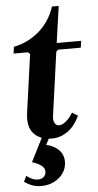

<svg xmlns="http://www.w3.org/2000/svg" viewBox="-61 -707 505 993"><g transform="rotate(-5 191.5 -210.0)"><path d="M189 10Q128 10 95 -25.5Q62 -61 72 -134L114 -435L104 -445H29L34 -480Q105 -493 163.5 -542Q222 -591 248 -670H283L256 -480H383L378 -445H260L250 -435L204 -104Q201 -84 208.5 -69.5Q216 -55 232 -55Q248 -55 268 -71.5Q288 -88 303 -114L333 -96Q306 -40 268.5 -15Q231 10 189 10ZM39 191Q57 204 70.5 209.5Q84 215 97 215Q117 215 128.5 204.5Q140 194 140 177Q140 160 124.5 147Q109 134 75 123L137 0H177L156 40Q196 49 220.5 73.5Q245 98 245 135Q245 168 227 194Q209 220 179 235Q149 250 112 250Q66 250 25 220Z"/></g></svg>

Font: Brygada 1918
Style: Italic
Weight: 400
Italic angle: -8°
Designer: Mateusz Machalski | Borys Kosmynka | Przemek Hoffer
Foundry: NIEPODLEGLA 2018
Version: Version 3.006